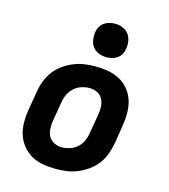

<svg xmlns="http://www.w3.org/2000/svg" viewBox="-113 -844 826 941"><g transform="rotate(15 300.0 -373.5)"><path d="M257 8Q224 8 192.5 2.5Q161 -3 134.5 -17.5Q108 -32 88.5 -55.5Q69 -79 59 -108Q49 -137 48.5 -169.5Q48 -202 53 -234L70 -334Q74 -361 84.5 -388.5Q95 -416 112.5 -439.5Q130 -463 154.5 -480.5Q179 -498 206 -509Q233 -520 261 -524Q289 -528 316 -528Q349 -528 380.5 -522.5Q412 -517 439 -502.5Q466 -488 485.5 -464.5Q505 -441 514.5 -412Q524 -383 524.5 -350.5Q525 -318 520 -286L504 -186Q499 -159 489 -131.5Q479 -104 461 -80.5Q443 -57 418.5 -39.5Q394 -22 367.5 -11Q341 0 312.5 4Q284 8 257 8ZM257 -102Q278 -102 298.5 -108.5Q319 -115 335.5 -129.5Q352 -144 361 -164Q370 -184 373 -204L390 -304Q394 -325 392.5 -345.5Q391 -366 382 -383Q373 -400 355 -409Q337 -418 317 -418Q296 -418 275.5 -411.5Q255 -405 238.5 -390.5Q222 -376 212.5 -356Q203 -336 200 -316L183 -216Q180 -195 181 -174.5Q182 -154 191.5 -137Q201 -120 219 -111Q237 -102 257 -102ZM355 -585Q335 -585 316 -592.5Q297 -600 285.5 -615Q274 -630 271 -650Q268 -670 271 -690Q273 -705 280.5 -718Q288 -731 300.5 -739.5Q313 -748 327 -751.5Q341 -755 355 -755Q375 -755 393.5 -747.5Q412 -740 423.5 -725Q435 -710 438.5 -690Q442 -670 438 -650Q436 -635 429 -622Q422 -609 409.5 -600.5Q397 -592 383 -588.5Q369 -585 355 -585Z"/></g></svg>

Font: Iosevka Aile Extrabold
Style: Italic
Weight: 800
Italic angle: -9°
Designer: Belleve Invis
Foundry: Belleve Invis
Version: Version 31.1.0; ttfautohint (v1.8.4)